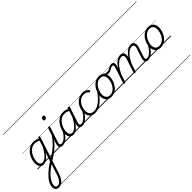

<svg xmlns="http://www.w3.org/2000/svg" viewBox="-67 -2439 4386 4386"><g transform="rotate(-45 2126.0 -245.5)"><path d="M54 634Q1 634 -27.5 603.5Q-56 573 -56 524Q-56 480 -38.5 434.5Q-21 389 12 343Q45 297 92.5 250Q140 203 199 158Q222 140 244 124Q266 108 288 93Q310 78 331 64L400 -148Q361 -88 321 -51.5Q281 -15 244.5 1Q208 17 177 17Q138 17 109.5 -2Q81 -21 66 -57Q51 -93 51 -141Q51 -186 64 -237.5Q77 -289 103 -338.5Q129 -388 168 -429Q207 -470 259.5 -494.5Q312 -519 377 -519Q398 -519 421 -514.5Q444 -510 466.5 -501Q489 -492 508 -479L514 -496Q517 -507 523.5 -511Q530 -515 543 -515Q561 -515 566 -507.5Q571 -500 567 -488L282 385Q262 446 239 492.5Q216 539 188.5 570.5Q161 602 127.5 618Q94 634 54 634ZM62 585Q96 585 126.5 561Q157 537 182.5 491Q208 445 229 380L308 136Q295 145 280 156Q265 167 250 177.5Q235 188 221 199Q167 243 125.5 285.5Q84 328 56.5 368.5Q29 409 15 446Q1 483 1 518Q1 538 7.5 553.5Q14 569 28 577Q42 585 62 585ZM191 -33Q228 -33 270 -61Q312 -89 357.5 -146Q403 -203 447 -290L494 -435Q458 -456 428 -463Q398 -470 371 -470Q319 -470 277 -449Q235 -428 203.5 -392.5Q172 -357 150.5 -314.5Q129 -272 118.5 -228Q108 -184 108 -146Q108 -111 117 -86Q126 -61 145 -47Q164 -33 191 -33ZM0 605H622V615H0ZM0 -20H622V0H0ZM0 -505H622V-500H0ZM0 -1125H622V-1115H0Z M366 100Q358 104 352.5 99Q347 94 345 85.5Q343 77 345 68Q347 59 355 55Q410 21 459 -12Q508 -45 552 -80Q596 -115 636 -154.5Q676 -194 713.5 -240Q751 -286 787 -340Q795 -352 803 -350Q811 -348 815 -339.5Q819 -331 812 -321Q777 -262 740 -213Q703 -164 662.5 -122.5Q622 -81 576 -43.5Q530 -6 478 29Q426 64 366 100ZM622 605V615ZM622 -20V0ZM622 -505V-500ZM622 -1125V-1115Z M790 17Q760 17 740 7Q720 -3 710.5 -22.5Q701 -42 702 -69.5Q703 -97 715 -132L833 -494Q837 -506 843 -510.5Q849 -515 863 -515Q879 -515 885 -509Q891 -503 887 -491L769 -129Q752 -78 759 -54.5Q766 -31 804 -31Q815 -31 819 -23.5Q823 -16 821.5 -7Q820 2 812 9.5Q804 17 790 17ZM921 -683Q904 -683 892.5 -692Q881 -701 881 -719Q881 -743 896 -762.5Q911 -782 938 -782Q956 -782 967 -773Q978 -764 978 -745Q978 -722 963.5 -702.5Q949 -683 921 -683ZM622 605H947V615H622ZM622 -20H947V0H622ZM622 -505H947V-500H622ZM622 -1125H947V-1115H622Z M790 17Q779 17 774.5 9.5Q770 2 771.5 -7Q773 -16 781.5 -23.5Q790 -31 805 -31Q833 -31 864 -47.5Q895 -64 926 -93Q957 -122 985 -161.5Q1013 -201 1036 -247Q1041 -257 1050 -256.5Q1059 -256 1065.5 -249.5Q1072 -243 1067 -233Q1042 -179 1011 -133Q980 -87 944 -53.5Q908 -20 869.5 -1.5Q831 17 790 17ZM947 605V615ZM947 -20V0ZM947 -505V-500ZM947 -1125V-1115Z M1136 17Q1097 17 1068.5 -2Q1040 -21 1025 -57Q1010 -93 1010 -141Q1010 -185 1023 -236Q1036 -287 1062 -337Q1088 -387 1127 -428.5Q1166 -470 1218 -494.5Q1270 -519 1335 -519Q1373 -519 1412.5 -505.5Q1452 -492 1483 -469L1471 -425Q1429 -452 1395 -461Q1361 -470 1330 -470Q1278 -470 1236 -449Q1194 -428 1162 -392.5Q1130 -357 1109 -314.5Q1088 -272 1077 -228Q1066 -184 1066 -146Q1066 -111 1075.5 -86Q1085 -61 1103.5 -47Q1122 -33 1150 -33Q1187 -33 1230.5 -62.5Q1274 -92 1320.5 -152.5Q1367 -213 1413 -305L1427 -266Q1377 -161 1324.5 -99Q1272 -37 1224 -10Q1176 17 1136 17ZM1424 17Q1396 17 1377 7Q1358 -3 1349 -22Q1340 -41 1340.5 -67Q1341 -93 1351 -125L1471 -494Q1476 -506 1482.5 -510.5Q1489 -515 1502 -515Q1520 -515 1525 -507.5Q1530 -500 1526 -488L1405 -122Q1389 -73 1398.5 -52Q1408 -31 1439 -31Q1448 -31 1452 -23.5Q1456 -16 1454.5 -7Q1453 2 1445.5 9.5Q1438 17 1424 17ZM947 605H1582V615H947ZM947 -20H1582V0H947ZM947 -505H1582V-500H947ZM947 -1125H1582V-1115H947Z M1425 17Q1414 17 1409.5 9.5Q1405 2 1406.5 -7Q1408 -16 1416.5 -23.5Q1425 -31 1440 -31Q1468 -31 1499 -47.5Q1530 -64 1561 -93Q1592 -122 1620 -161.5Q1648 -201 1671 -247Q1676 -257 1685 -256.5Q1694 -256 1700.5 -249.5Q1707 -243 1702 -233Q1677 -179 1646 -133Q1615 -87 1579 -53.5Q1543 -20 1504.5 -1.5Q1466 17 1425 17ZM1582 605V615ZM1582 -20V0ZM1582 -505V-500ZM1582 -1125V-1115Z M1845 17Q1752 17 1704 -36Q1656 -89 1656 -177Q1656 -243 1677.5 -304.5Q1699 -366 1739 -414Q1779 -462 1834.5 -490.5Q1890 -519 1957 -519Q2013 -519 2054 -498.5Q2095 -478 2115 -447Q2121 -438 2119 -431Q2117 -424 2107 -415Q2096 -408 2088 -408Q2080 -408 2073 -416Q2054 -439 2026.5 -454.5Q1999 -470 1950 -470Q1896 -470 1852 -444.5Q1808 -419 1776.5 -376Q1745 -333 1728.5 -281Q1712 -229 1712 -176Q1712 -134 1726.5 -101Q1741 -68 1772 -49.5Q1803 -31 1851 -31Q1862 -31 1866.5 -23.5Q1871 -16 1870 -6.5Q1869 3 1862.5 10Q1856 17 1845 17ZM1582 605H2117V615H1582ZM1582 -20H2117V0H1582ZM1582 -505H2117V-500H1582ZM1582 -1125H2117V-1115H1582Z M1844 17Q1835 17 1830.5 10Q1826 3 1826.5 -6.5Q1827 -16 1833 -23.5Q1839 -31 1850 -31Q1914 -31 1978 -64.5Q2042 -98 2105 -161Q2168 -224 2227 -313Q2232 -321 2241.5 -318.5Q2251 -316 2256.5 -308.5Q2262 -301 2255 -292Q2192 -194 2124.5 -125Q2057 -56 1986.5 -19.5Q1916 17 1844 17ZM2117 605V615ZM2117 -20V0ZM2117 -505V-500ZM2117 -1125V-1115Z M2361 19Q2305 19 2266.5 -4.5Q2228 -28 2208.5 -70.5Q2189 -113 2189 -168Q2189 -223 2208 -284Q2227 -345 2265 -398.5Q2303 -452 2359.5 -485.5Q2416 -519 2492 -519Q2547 -519 2585 -496.5Q2623 -474 2643 -433.5Q2663 -393 2663 -339Q2663 -298 2651.5 -249.5Q2640 -201 2616.5 -153.5Q2593 -106 2556.5 -67Q2520 -28 2471.5 -4.5Q2423 19 2361 19ZM2367 -31Q2426 -31 2471 -61Q2516 -91 2545.5 -138Q2575 -185 2590 -237Q2605 -289 2605 -334Q2605 -376 2591.5 -406Q2578 -436 2551 -452.5Q2524 -469 2485 -469Q2427 -469 2382.5 -440Q2338 -411 2307.5 -364.5Q2277 -318 2261 -266.5Q2245 -215 2245 -171Q2245 -128 2259.5 -96.5Q2274 -65 2301 -48Q2328 -31 2367 -31ZM2117 605H2718V615H2117ZM2117 -20H2718V0H2117ZM2117 -505H2718V-500H2117ZM2117 -1125H2718V-1115H2117Z M2692 -407Q2676 -407 2657 -412Q2638 -417 2620.5 -426Q2603 -435 2589 -446Q2581 -453 2579 -461.5Q2577 -470 2580 -477Q2583 -484 2589.5 -486Q2596 -488 2605 -481Q2633 -462 2654.5 -456.5Q2676 -451 2695 -451Q2722 -451 2745.5 -461Q2769 -471 2791 -484Q2813 -497 2835.5 -507Q2858 -517 2883 -517Q2892 -517 2896 -509.5Q2900 -502 2898.5 -493Q2897 -484 2890.5 -476.5Q2884 -469 2874 -469Q2855 -469 2835 -460Q2815 -451 2793.5 -438Q2772 -425 2746.5 -416Q2721 -407 2692 -407ZM2719 605V615ZM2719 -20V0ZM2719 -505V-500ZM2719 -1125V-1115Z M2794 15Q2782 15 2774.5 10Q2767 5 2770 -6L2896 -394Q2909 -433 2903.5 -451Q2898 -469 2875 -469Q2864 -469 2859.5 -476.5Q2855 -484 2857 -493Q2859 -502 2866 -509.5Q2873 -517 2884 -517Q2907 -517 2923 -509.5Q2939 -502 2948 -487Q2957 -472 2958 -451Q2959 -430 2953 -404L2931 -337Q2963 -388 2996 -422.5Q3029 -457 3061 -478.5Q3093 -500 3122.5 -509.5Q3152 -519 3178 -519Q3224 -519 3251 -497.5Q3278 -476 3283 -433.5Q3288 -391 3268 -329L3161 -4Q3157 6 3151 10.5Q3145 15 3130 15Q3118 15 3110 10Q3102 5 3106 -6L3217 -341Q3231 -381 3230.5 -409.5Q3230 -438 3214.5 -453.5Q3199 -469 3164 -469Q3135 -469 3100.5 -453Q3066 -437 3029.5 -403Q2993 -369 2955.5 -314Q2918 -259 2882 -181L2825 -4Q2822 6 2815.5 10.5Q2809 15 2794 15ZM3550 17Q3521 17 3502 7Q3483 -3 3474 -22.5Q3465 -42 3466.5 -69.5Q3468 -97 3480 -132L3549 -341Q3563 -381 3562.5 -409.5Q3562 -438 3547 -453.5Q3532 -469 3498 -469Q3469 -469 3434.5 -452.5Q3400 -436 3362.5 -400.5Q3325 -365 3287.5 -308.5Q3250 -252 3214 -171H3190Q3222 -263 3262.5 -328.5Q3303 -394 3347 -436.5Q3391 -479 3434 -499Q3477 -519 3513 -519Q3557 -519 3583.5 -497Q3610 -475 3615 -433Q3620 -391 3600 -329L3533 -128Q3516 -77 3522.5 -54Q3529 -31 3564 -31Q3574 -31 3577.5 -23.5Q3581 -16 3579.5 -7Q3578 2 3570.5 9.5Q3563 17 3550 17ZM2718 605H3707V615H2718ZM2718 -20H3707V0H2718ZM2718 -505H3707V-500H2718ZM2718 -1125H3707V-1115H2718Z M3550 17Q3539 17 3534.5 9.5Q3530 2 3531.5 -7Q3533 -16 3541.5 -23.5Q3550 -31 3565 -31Q3593 -31 3624 -47.5Q3655 -64 3686 -93Q3717 -122 3745 -161.5Q3773 -201 3796 -247Q3801 -257 3810 -256.5Q3819 -256 3825.5 -249.5Q3832 -243 3827 -233Q3802 -179 3771 -133Q3740 -87 3704 -53.5Q3668 -20 3629.5 -1.5Q3591 17 3550 17ZM3707 605V615ZM3707 -20V0ZM3707 -505V-500ZM3707 -1125V-1115Z M3951 19Q3895 19 3856.5 -4.5Q3818 -28 3798.5 -70.5Q3779 -113 3779 -168Q3779 -223 3798 -284Q3817 -345 3855 -398.5Q3893 -452 3949.5 -485.5Q4006 -519 4082 -519Q4137 -519 4175 -496.5Q4213 -474 4233 -433.5Q4253 -393 4253 -339Q4253 -298 4241.5 -249.5Q4230 -201 4206.5 -153.5Q4183 -106 4146.5 -67Q4110 -28 4061.5 -4.5Q4013 19 3951 19ZM3957 -31Q4016 -31 4061 -61Q4106 -91 4135.5 -138Q4165 -185 4180 -237Q4195 -289 4195 -334Q4195 -376 4181.5 -406Q4168 -436 4141 -452.5Q4114 -469 4075 -469Q4017 -469 3972.5 -440Q3928 -411 3897.5 -364.5Q3867 -318 3851 -266.5Q3835 -215 3835 -171Q3835 -128 3849.5 -96.5Q3864 -65 3891 -48Q3918 -31 3957 -31ZM3707 605H4308V615H3707ZM3707 -20H4308V0H3707ZM3707 -505H4308V-500H3707ZM3707 -1125H4308V-1115H3707Z"/></g></svg>

Font: Playwrite CU Guides
Style: Regular
Weight: 400
Designer: Veronika Burian, José Scaglione
Foundry: TypeTogether
Version: Version 1.003